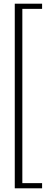

<svg xmlns="http://www.w3.org/2000/svg" viewBox="-20 -820 278 1040"><path d="M60 200V-800H208V-772H101V172H208V200Z"/></svg>

Font: Big Shoulders Text Thin Thin
Style: Regular
Weight: 250
Version: Version 2.002